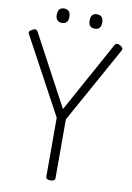

<svg xmlns="http://www.w3.org/2000/svg" viewBox="-133 -1392 1018 1485"><g transform="rotate(10 376.0 -650.0)"><path d="M372 14Q336 14 336 -10V-472L12 -1072Q6 -1082 10.5 -1091Q15 -1100 32 -1109Q48 -1117 57.5 -1116Q67 -1115 75 -1101L372 -546L677 -1100Q686 -1115 696 -1116Q706 -1117 721 -1109Q737 -1100 741.5 -1091Q746 -1082 741 -1072L408 -472V-10Q408 14 372 14ZM247 -1201Q223 -1201 210.5 -1215Q198 -1229 198 -1256Q198 -1285 210 -1299.5Q222 -1314 248 -1314Q272 -1314 284.5 -1299.5Q297 -1285 297 -1257Q298 -1229 285 -1215Q272 -1201 247 -1201ZM506 -1201Q480 -1201 468 -1215Q456 -1229 456 -1256Q456 -1285 468 -1299.5Q480 -1314 505 -1314Q530 -1314 542.5 -1299.5Q555 -1285 555 -1257Q555 -1229 542.5 -1215Q530 -1201 506 -1201Z"/></g></svg>

Font: Playwrite FR Moderne Light
Style: Regular
Weight: 300
Version: Version 1.002